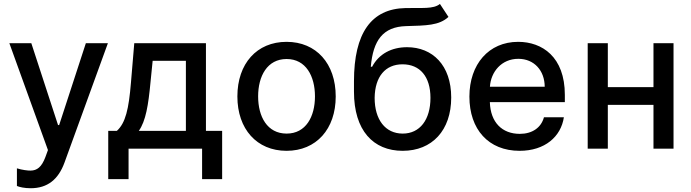

<svg xmlns="http://www.w3.org/2000/svg" viewBox="-20 -769 3574 993"><path d="M138.5 204.5C226.2 204.5 281.6 158.7 313.2 72.8L538 -545.5H424L285.9 -122.2H280.2L142 -545.5H28.4L228 7.1L214.8 43.3C195.3 95.5 171.5 112.9 138.1 113.3C124.6 113.6 94.1 110.1 67.5 101.6V192.8C80.3 198.5 106.5 204.5 138.5 204.5Z M539.8 157.3H644.9V0H1025.2V157.3H1128.9V-92H1045.1V-545.5H674.4L657.3 -342C646 -204.5 629.3 -132.8 584.2 -92H539.8ZM697.8 -92C734 -142.8 747.5 -227.3 758.2 -342L769.5 -454.5H941.4V-92Z M1462 11C1615.8 11 1716.3 -101.6 1716.3 -270.2C1716.3 -440 1615.8 -552.6 1462 -552.6C1308.2 -552.6 1207.7 -440 1207.7 -270.2C1207.7 -101.6 1308.2 11 1462 11ZM1315 -270.6C1315 -375 1361.9 -463.8 1462.4 -463.8C1562.1 -463.8 1609 -375 1609 -270.6C1609 -165.8 1562.1 -78.1 1462.4 -78.1C1361.9 -78.1 1315 -165.8 1315 -270.6Z M2299.4 -681.5 2255.3 -748.6C2220.9 -720.9 2163 -729.4 2077.1 -727.3C1900.2 -723.7 1810.7 -598 1810.7 -348.7V-294.7C1810.7 -94.5 1910.2 11 2062.5 11C2214.8 11 2313.6 -94.8 2313.6 -264.6C2313.6 -432.2 2216.6 -524.9 2085.2 -524.9C2006 -524.9 1940 -491.1 1904.5 -423.7H1897.7C1909.8 -561.8 1961.6 -630.3 2079.5 -633.9C2184.3 -637.1 2250.7 -636.7 2299.4 -681.5ZM1917.6 -262.8C1919 -373.2 1973.4 -436.4 2061.8 -436.4C2151.6 -436.4 2206.3 -373.2 2206.3 -262.8C2206.3 -149.9 2151.6 -78.1 2062.9 -78.1C1972.7 -78.1 1917.6 -150.2 1917.6 -262.8Z M2667.3 11C2798.3 11 2881.4 -62.5 2896.3 -162.6H2793.3C2778.8 -108.7 2732.6 -76.7 2668.3 -76.7C2577.4 -76.7 2516.7 -135.3 2513.5 -240.8H2901.3V-278.4C2901.3 -475.5 2783.4 -552.6 2659.8 -552.6C2507.8 -552.6 2407.7 -436.8 2407.7 -269.2C2407.7 -99.8 2506.4 11 2667.3 11ZM2513.8 -320.3C2518.5 -397.7 2574.2 -464.8 2660.5 -464.8C2742.9 -464.8 2796.9 -403.8 2797.2 -320.3Z M3123.6 -545.5H3019.5V0H3123.6V-226.6H3359.7V0H3463.4V-545.5H3359.7V-318.5H3123.6Z"/></svg>

Font: Magic Ui Pro Medium
Style: Regular
Weight: 500
Designer: Stefan Endress, Andreas Faust
Version: Version 1.000;FEAKit 1.0